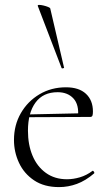

<svg xmlns="http://www.w3.org/2000/svg" viewBox="-20 -751 445 783"><path d="M221 12Q160 12 119 -15.5Q78 -43 57.5 -87Q37 -131 37 -180Q37 -241 65 -289.5Q93 -338 141 -366.5Q189 -395 249 -395Q302 -395 330.5 -368.5Q359 -342 359 -296Q359 -285 357 -279.5Q355 -274 347 -274H298Q303 -324 279.5 -349.5Q256 -375 215 -375Q156 -375 125 -333Q94 -291 94 -218Q94 -161 112.5 -116.5Q131 -72 167 -46Q203 -20 253 -20Q279 -20 306 -28Q333 -36 357 -54Q359 -56 362.5 -51.5Q366 -47 364 -44Q329 -14 293.5 -1Q258 12 221 12ZM81 -273 80 -284 310 -289V-274ZM134 -727Q133 -731 140 -731Q147 -731 157.5 -728.5Q168 -726 176.5 -722.5Q185 -719 185 -716L241 -476Q243 -474 237.5 -472.5Q232 -471 231 -474Z"/></svg>

Font: Cormorant Light
Style: Regular
Weight: 300
Designer: Christian Thalmann (Catharsis Fonts)
Foundry: Catharsis Fonts
Version: Version 4.000